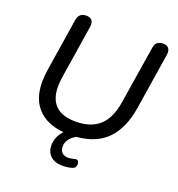

<svg xmlns="http://www.w3.org/2000/svg" viewBox="-152 -801 1036 1119"><g transform="rotate(20 365.5 -242.0)"><path d="M259 103Q259 49 299 7Q196 -2 139 -61.5Q82 -121 82 -227Q82 -261 88 -300L140 -632Q148 -677 193 -677Q217 -677 228 -663Q239 -649 235 -623L183 -292Q178 -257 178 -234Q178 -75 343 -75Q437 -75 490.5 -123Q544 -171 560 -274L617 -632Q623 -677 670 -677Q693 -677 704 -663Q715 -649 711 -623L656 -272Q635 -142 567.5 -72.5Q500 -3 379 7Q323 38 323 88Q323 111 337 124.5Q351 138 376 138Q390 138 412 132Q418 130 421 130Q431 130 436 137Q441 144 441 155Q441 164 436.5 172Q432 180 424 183Q397 193 359 193Q311 193 285 168Q259 143 259 103Z"/></g></svg>

Font: SN Pro
Style: Italic
Weight: 400
Italic angle: -9°
Designer: Tobias Whetton
Foundry: Supernotes
Version: Version 1.003